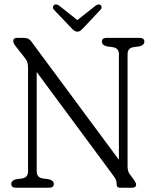

<svg xmlns="http://www.w3.org/2000/svg" viewBox="-20 -877 727 897"><path d="M231.5 -18Q231.5 0 209.5 0H54.5Q32.5 0 32.5 -18Q32.5 -32.5 53 -39L87 -44Q111 -49.5 111 -76.5V-556.5Q111 -587 101.5 -599.5L52.5 -662Q42 -675 42 -685Q42 -700 59 -700H94Q114 -700 126 -683.5L535.5 -130.5V-623.5Q535.5 -650.5 510.5 -656L476.5 -661Q456 -667.5 456 -682Q456 -700 478 -700H632.5Q654.5 -700 654.5 -682Q654.5 -667.5 634 -661L600 -656Q576 -650.5 576 -623.5V-100Q576 -78 584.5 -65.5L606 -36.5Q616 -21.5 616 -15Q616 0 598 0H540.5Q525 0 525 -15Q525 -26.5 522.5 -34.5Q520 -42.5 509.5 -56.5L151.5 -540.5V-76.5Q151.5 -49.5 176.5 -44L210.5 -39Q231.5 -32.5 231.5 -18ZM369 -746Q361.5 -738.5 355.8 -733.8Q350 -729 342 -729Q333 -729 327 -733.5Q321 -738 313.5 -746L232.5 -831Q226.5 -837.5 227.5 -843.8Q228.5 -850 232.5 -853.5Q242 -861.5 258.5 -849L341.5 -783L424.5 -849Q441 -861 450.5 -853.5Q454 -850.5 454.5 -843.8Q455 -837 449 -831Z"/></svg>

Font: Fraunces 144pt S100 Light
Style: Regular
Weight: 300
Version: Version 1.000; ttfautohint (v1.8.3)